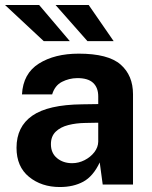

<svg xmlns="http://www.w3.org/2000/svg" viewBox="-25 -743 612 773"><path d="M216 10Q142 10 91.8 -31Q41.5 -72 41.5 -148Q41.5 -233 105 -277.2Q168.5 -321.5 305.5 -323L370.5 -324V-355Q370.5 -390.5 349.5 -409.8Q328.5 -429 285 -428.5Q253 -428 224.5 -413.5Q196 -399 185 -363H63.5Q68 -447 131.5 -487Q195 -527 292 -527Q410.5 -527 460.5 -483.2Q510.5 -439.5 510.5 -363.5V0H388.5L376.5 -89Q350 -33 310.2 -11.5Q270.5 10 216 10ZM265.5 -86Q291.5 -86 315.5 -98.2Q339.5 -110.5 354.8 -130.2Q370 -150 370.5 -172.5V-249L318 -248Q281.5 -247.5 250 -239.5Q218.5 -231.5 199.2 -212.8Q180 -194 180 -162.5Q180 -126.5 204.8 -106.2Q229.5 -86 265.5 -86ZM332 -723 432.5 -577.5H327L198.5 -723ZM132.5 -723 256 -577.5H151L-5 -723Z"/></svg>

Font: Public Sans
Style: Bold
Weight: 700
Designer: The Public Sans project authors (U.S. Web Design System). Libre Franklin designed by Pablo Impallari and Rodrigo Fuenzal
Version: Version 1.008; ttfautohint (v1.8.1) -l 8 -r 50 -G 200 -x 14 